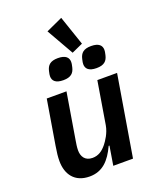

<svg xmlns="http://www.w3.org/2000/svg" viewBox="-171 -1041 941 1152"><g transform="rotate(-20 300.0 -464.5)"><path d="M353 0H479L565 -516H439L394 -244C386 -196 357 -155 343 -137C318 -106 291 -87 253 -87C204 -87 186 -122 186 -159C186 -180 190 -203 193 -221L242 -516H116L69 -233C62 -192 59 -163 59 -137C59 -53 103 12 199 12C282 12 330 -40 368 -122H373ZM356 -721 427 -753 363 -941 258 -893ZM248 -585C297 -585 316 -605 324 -640C328 -656 329 -665 329 -672C329 -700 311 -721 261 -721C212 -721 193 -701 185 -666C181 -650 180 -641 180 -634C180 -606 198 -585 248 -585ZM460 -585C509 -585 528 -605 536 -640C540 -656 541 -665 541 -672C541 -700 523 -721 473 -721C424 -721 405 -701 397 -666C393 -650 392 -641 392 -634C392 -606 410 -585 460 -585Z"/></g></svg>

Font: IBM Plex Mono SmBld
Style: Italic
Weight: 600
Italic angle: -9.5°
Monospace: yes
Designer: Mike Abbink, Paul van der Laan, Pieter van Rosmalen
Foundry: Bold Monday
Version: Version 2.004